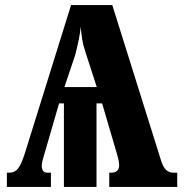

<svg xmlns="http://www.w3.org/2000/svg" viewBox="-20 -734 764 754"><path d="M7 0V-56H19Q38 -56 51 -72.5Q64 -89 77 -130L259 -714H421L613 -102Q621 -77 632.5 -66.5Q644 -56 660 -56H676V0H409V-56H418Q434 -56 441 -64.5Q448 -73 448 -84Q448 -95 445 -108Q442 -121 438 -134L381 -328H359V0H231V-328H212L158 -142Q152 -123 148 -107.5Q144 -92 144 -82Q144 -72 148.5 -64Q153 -56 165 -56H180V0ZM233 -392H360L317 -525Q307 -554 303 -579Q299 -604 297 -629Q295 -606 289.5 -579Q284 -552 275 -517Z"/></svg>

Font: Noto Serif ExtraCondensed Black
Style: Regular
Weight: 900
Width: 2
Designer: Monotype Design Team
Foundry: Monotype Imaging Inc.
Version: Version 2.015; ttfautohint (v1.8.4.7-5d5b)